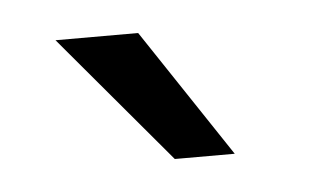

<svg xmlns="http://www.w3.org/2000/svg" viewBox="-27 -784 351 209"><g transform="rotate(-5 148.5 -680.0)"><path d="M39.1 -750 157.2 -609.9H222.7L129.4 -750Z"/></g></svg>

Font: Vazirmatn Light
Style: Regular
Weight: 300
Designer: Saber Rastikerdar
Foundry: Saber Rastikerdar
Version: Version 33.003